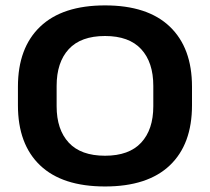

<svg xmlns="http://www.w3.org/2000/svg" viewBox="-20 -675 778 712"><path d="M369.5 16.5Q211 16.5 128.8 -61.8Q46.5 -140 46.5 -284.5V-353.5Q46.5 -497.5 129 -576.2Q211.5 -655 369.5 -655Q527.5 -655 609.8 -576.2Q692 -497.5 692 -353.5V-284.5Q692 -140 609.8 -61.8Q527.5 16.5 369.5 16.5ZM369.5 -97.5Q458.5 -97.5 503.5 -146Q548.5 -194.5 548.5 -281V-356.5Q548.5 -444 503.5 -492.8Q458.5 -541.5 369.5 -541.5Q280 -541.5 235 -492.8Q190 -444 190 -356.5V-281Q190 -194.5 235 -146Q280 -97.5 369.5 -97.5Z"/></svg>

Font: Anek Gujarati SemiExpanded SemiBold
Style: Regular
Weight: 600
Width: 6
Designer: Mrunmayee Ghaisas (Gujarati), Yesha Goshar (Latin)
Foundry: Ek Type
Version: Version 1.003